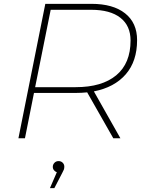

<svg xmlns="http://www.w3.org/2000/svg" viewBox="-20 -720 758 1000"><path d="M469 -244 607 0H570L434 -239Q405 -236 375 -236H157L110 0H76L216 -700H456Q569 -700 631.5 -650.5Q694 -601 694 -511Q694 -401 635 -333Q576 -265 469 -244ZM660 -509Q660 -586 607 -627.5Q554 -669 455 -669H244L163 -266H374Q511 -266 585.5 -328Q660 -390 660 -509ZM315 148Q315 157 312.5 163.5Q310 170 304 181L263 260H240L276 177Q267 174 261 166.5Q255 159 255 149Q255 137 263.5 128Q272 119 285 119Q298 119 306.5 127.5Q315 136 315 148Z"/></svg>

Font: Montserrat Alternates ExLight
Style: Italic
Weight: 275
Italic angle: -11.3°
Designer: Julieta Ulanovsky
Foundry: Julieta Ulanovsky
Version: Version 7.200